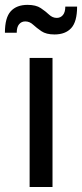

<svg xmlns="http://www.w3.org/2000/svg" viewBox="-28 -750 330 770"><path d="M90.8 -517.6H182.6V0H90.8ZM190.4 -611.8Q157.2 -611.8 137.9 -625Q118.7 -638.2 104.7 -651.1Q90.8 -664.1 73.2 -664.1Q58.1 -664.1 48.6 -652.8Q39.1 -641.6 39.1 -618.7H-8.3Q-8.3 -679.2 15.1 -704.8Q38.6 -730.5 82.5 -730.5Q116.2 -730.5 135.5 -717.5Q154.8 -704.6 168.7 -691.4Q182.6 -678.2 199.7 -678.2Q214.8 -678.2 224.4 -689.7Q233.9 -701.2 233.9 -723.6H281.2Q281.2 -663.1 257.8 -637.5Q234.4 -611.8 190.4 -611.8Z"/></svg>

Font: Monda
Style: Regular
Weight: 400
Designer: Vernon Adams
Foundry: Vernon Adams
Version: Version 2.100; ttfautohint (v1.8.3)